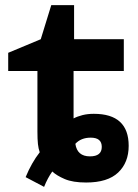

<svg xmlns="http://www.w3.org/2000/svg" viewBox="-20 -702 540 749"><path d="M152 27Q166 -8 184 -33Q201 -17 232.5 -3.5Q264 10 316 10Q400 10 441 -29Q482 -68 482 -133Q482 -258 346 -258Q322 -258 302 -253Q282 -248 267 -240V-425H463V-549H269V-682H180L139 -549L12 -496V-425H126V-189Q126 -158 128 -140Q130 -122 135 -108Q103 -67 80 -11ZM331 -92Q281 -92 274 -141Q296 -165 334 -165Q377 -165 377 -129Q377 -92 331 -92Z"/></svg>

Font: Noto Sans Mono Condensed Extra
Style: Regular
Weight: 800
Width: 3
Designer: Monotype Design Team
Foundry: Monotype Imaging Inc.
Version: Version 1.900